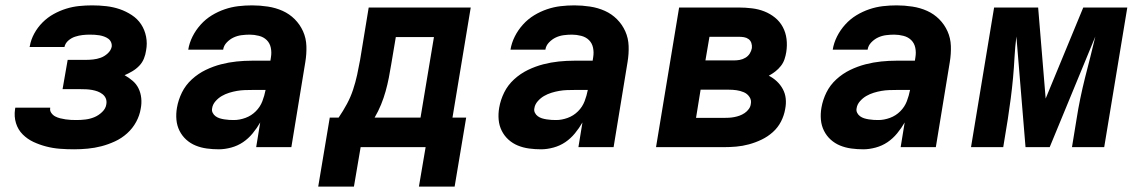

<svg xmlns="http://www.w3.org/2000/svg" viewBox="-20 -548 4240 715"><path d="M256 8Q229 8 203 6Q177 4 152 -2.5Q127 -9 104.5 -19.5Q82 -30 64.5 -47.5Q47 -65 39.5 -89.5Q32 -114 36 -141L37 -147H167V-146Q165 -136 171 -127.5Q177 -119 185.5 -114.5Q194 -110 204 -107.5Q214 -105 224 -103.5Q234 -102 244 -101.5Q254 -101 265 -101Q281 -101 298 -103Q315 -105 331 -111.5Q347 -118 360.5 -131Q374 -144 376 -160Q378 -172 374 -181.5Q370 -191 361.5 -197.5Q353 -204 343.5 -207.5Q334 -211 323 -213Q312 -215 301 -215.5Q290 -216 279 -216H213L232 -325H298Q312 -325 326.5 -326.5Q341 -328 355 -333Q369 -338 381 -349Q393 -360 396 -374Q397 -383 393.5 -391Q390 -399 383 -404Q376 -409 367.5 -412Q359 -415 350.5 -416.5Q342 -418 332.5 -418.5Q323 -419 314 -419Q301 -419 287.5 -417.5Q274 -416 260 -411.5Q246 -407 234.5 -397Q223 -387 220 -373H90L91 -376Q95 -400 107.5 -423Q120 -446 138.5 -464.5Q157 -483 179.5 -495.5Q202 -508 226 -515.5Q250 -523 274.5 -525.5Q299 -528 323 -528Q350 -528 376 -525Q402 -522 425.5 -514Q449 -506 470.5 -492Q492 -478 505.5 -457.5Q519 -437 524 -411.5Q529 -386 524 -360Q522 -345 516 -330Q510 -315 498.5 -303Q487 -291 472.5 -282.5Q458 -274 444 -268Q460 -259 474 -247Q488 -235 496 -218.5Q504 -202 506 -182.5Q508 -163 504 -143Q500 -118 487 -94Q474 -70 453.5 -51.5Q433 -33 408 -21.5Q383 -10 358 -3.5Q333 3 307 5.5Q281 8 256 8Z M795 8Q772 8 750 5Q728 2 708.5 -6Q689 -14 673.5 -28Q658 -42 648.5 -61Q639 -80 637 -102Q635 -124 639 -147Q644 -176 657.5 -203.5Q671 -231 694.5 -252.5Q718 -274 746 -287.5Q774 -301 803 -308.5Q832 -316 861 -319Q890 -322 919 -322H987L989 -335Q992 -353 988.5 -370Q985 -387 973.5 -398.5Q962 -410 944.5 -414.5Q927 -419 910 -419Q895 -419 879.5 -417Q864 -415 850 -408.5Q836 -402 824.5 -390Q813 -378 811 -363H681Q685 -388 697 -412Q709 -436 727.5 -456.5Q746 -477 769 -491Q792 -505 817 -513.5Q842 -522 867.5 -525Q893 -528 919 -528Q948 -528 977.5 -523.5Q1007 -519 1032.5 -507.5Q1058 -496 1077.5 -476.5Q1097 -457 1108.5 -431.5Q1120 -406 1121 -376.5Q1122 -347 1117 -317L1065 0H934L949 -92Q937 -71 921 -51.5Q905 -32 885 -18.5Q865 -5 841 1.5Q817 8 795 8ZM851 -101Q872 -101 894 -109Q916 -117 932.5 -133.5Q949 -150 957 -171Q965 -192 969 -213H919Q905 -213 891 -212.5Q877 -212 862.5 -209.5Q848 -207 833.5 -202.5Q819 -198 806 -190.5Q793 -183 782.5 -171Q772 -159 770 -145Q768 -136 772 -128Q776 -120 783 -115Q790 -110 798 -107.5Q806 -105 815.5 -103.5Q825 -102 833.5 -101.5Q842 -101 851 -101Z M1165 147 1208 -110H1241Q1258 -135 1272 -161Q1286 -187 1295 -214.5Q1304 -242 1310 -269.5Q1316 -297 1321 -325L1353 -520H1733L1665 -110H1716L1673 147H1540L1565 0H1323L1298 147ZM1375 -110H1546L1596 -410H1454L1437 -309Q1433 -284 1428 -258.5Q1423 -233 1416 -208Q1409 -183 1399 -158.5Q1389 -134 1375 -110Z M1995 8Q1972 8 1950 5Q1928 2 1908.5 -6Q1889 -14 1873.5 -28Q1858 -42 1848.5 -61Q1839 -80 1837 -102Q1835 -124 1839 -147Q1844 -176 1857.5 -203.5Q1871 -231 1894.5 -252.5Q1918 -274 1946 -287.5Q1974 -301 2003 -308.5Q2032 -316 2061 -319Q2090 -322 2119 -322H2187L2189 -335Q2192 -353 2188.5 -370Q2185 -387 2173.5 -398.5Q2162 -410 2144.5 -414.5Q2127 -419 2110 -419Q2095 -419 2079.5 -417Q2064 -415 2050 -408.5Q2036 -402 2024.5 -390Q2013 -378 2011 -363H1881Q1885 -388 1897 -412Q1909 -436 1927.5 -456.5Q1946 -477 1969 -491Q1992 -505 2017 -513.5Q2042 -522 2067.5 -525Q2093 -528 2119 -528Q2148 -528 2177.5 -523.5Q2207 -519 2232.5 -507.5Q2258 -496 2277.5 -476.5Q2297 -457 2308.5 -431.5Q2320 -406 2321 -376.5Q2322 -347 2317 -317L2265 0H2134L2149 -92Q2137 -71 2121 -51.5Q2105 -32 2085 -18.5Q2065 -5 2041 1.5Q2017 8 1995 8ZM2051 -101Q2072 -101 2094 -109Q2116 -117 2132.5 -133.5Q2149 -150 2157 -171Q2165 -192 2169 -213H2119Q2105 -213 2091 -212.5Q2077 -212 2062.5 -209.5Q2048 -207 2033.5 -202.5Q2019 -198 2006 -190.5Q1993 -183 1982.5 -171Q1972 -159 1970 -145Q1968 -136 1972 -128Q1976 -120 1983 -115Q1990 -110 1998 -107.5Q2006 -105 2015.5 -103.5Q2025 -102 2033.5 -101.5Q2042 -101 2051 -101Z M2423 0 2509 -520H2732Q2756 -520 2780.5 -517Q2805 -514 2826.5 -505.5Q2848 -497 2866 -482.5Q2884 -468 2895 -447.5Q2906 -427 2909 -403Q2912 -379 2908 -354Q2906 -341 2901.5 -327.5Q2897 -314 2888 -302.5Q2879 -291 2867.5 -282Q2856 -273 2843 -266Q2859 -258 2872.5 -245.5Q2886 -233 2895 -216.5Q2904 -200 2906 -181Q2908 -162 2904 -142Q2900 -118 2888.5 -95.5Q2877 -73 2858 -56Q2839 -39 2816 -28Q2793 -17 2769 -10.5Q2745 -4 2721.5 -2Q2698 0 2674 0ZM2607 -323H2714Q2724 -323 2735 -325Q2746 -327 2756 -333Q2766 -339 2772 -348.5Q2778 -358 2780 -369Q2781 -379 2778 -388Q2775 -397 2767.5 -402.5Q2760 -408 2750.5 -409.5Q2741 -411 2732 -411H2622ZM2572 -109H2674Q2684 -109 2694 -109.5Q2704 -110 2714.5 -112Q2725 -114 2734.5 -117.5Q2744 -121 2753 -127Q2762 -133 2768.5 -142Q2775 -151 2776 -161Q2779 -175 2771 -187Q2763 -199 2750 -204.5Q2737 -210 2723 -212Q2709 -214 2694 -214H2589Z M3195 8Q3172 8 3150 5Q3128 2 3108.5 -6Q3089 -14 3073.5 -28Q3058 -42 3048.5 -61Q3039 -80 3037 -102Q3035 -124 3039 -147Q3044 -176 3057.5 -203.5Q3071 -231 3094.5 -252.5Q3118 -274 3146 -287.5Q3174 -301 3203 -308.5Q3232 -316 3261 -319Q3290 -322 3319 -322H3387L3389 -335Q3392 -353 3388.5 -370Q3385 -387 3373.5 -398.5Q3362 -410 3344.5 -414.5Q3327 -419 3310 -419Q3295 -419 3279.5 -417Q3264 -415 3250 -408.5Q3236 -402 3224.5 -390Q3213 -378 3211 -363H3081Q3085 -388 3097 -412Q3109 -436 3127.5 -456.5Q3146 -477 3169 -491Q3192 -505 3217 -513.5Q3242 -522 3267.5 -525Q3293 -528 3319 -528Q3348 -528 3377.5 -523.5Q3407 -519 3432.5 -507.5Q3458 -496 3477.5 -476.5Q3497 -457 3508.5 -431.5Q3520 -406 3521 -376.5Q3522 -347 3517 -317L3465 0H3334L3349 -92Q3337 -71 3321 -51.5Q3305 -32 3285 -18.5Q3265 -5 3241 1.5Q3217 8 3195 8ZM3251 -101Q3272 -101 3294 -109Q3316 -117 3332.5 -133.5Q3349 -150 3357 -171Q3365 -192 3369 -213H3319Q3305 -213 3291 -212.5Q3277 -212 3262.5 -209.5Q3248 -207 3233.5 -202.5Q3219 -198 3206 -190.5Q3193 -183 3182.5 -171Q3172 -159 3170 -145Q3168 -136 3172 -128Q3176 -120 3183 -115Q3190 -110 3198 -107.5Q3206 -105 3215.5 -103.5Q3225 -102 3233.5 -101.5Q3242 -101 3251 -101Z M3596 0 3682 -520H3846L3874 -181L4014 -520H4178L4092 0H3972L3989 -104Q3995 -143 4003 -181.5Q4011 -220 4020.5 -258Q4030 -296 4040 -334.5Q4050 -373 4059 -412L3889 0H3799L3765 -412Q3760 -373 3758 -334.5Q3756 -296 3752.5 -258Q3749 -220 3744 -181.5Q3739 -143 3733 -104L3716 0Z"/></svg>

Font: Iosevka XBd Ex Obl
Style: Regular
Weight: 800
Width: 7
Italic angle: -9°
Monospace: yes
Designer: Belleve Invis
Foundry: Belleve Invis
Version: Version 32.5.0; ttfautohint (v1.8.4)